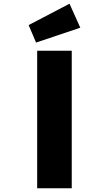

<svg xmlns="http://www.w3.org/2000/svg" viewBox="-20 -1013 586 1033"><path d="M180 0V-740H366V0ZM174 -784 134 -878 354 -993 412 -864Z"/></svg>

Font: Lexend Tera ExtraBold
Style: Regular
Weight: 800
Designer: Bonnie Shaver-Troup, Thomas Jockin
Foundry: Lexend
Version: Version 1.007